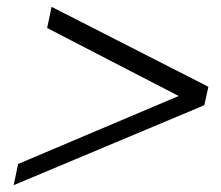

<svg xmlns="http://www.w3.org/2000/svg" viewBox="-20 -542 646 562"><path d="M118 -460 131 -522 590 -288 578 -234 20 0 33 -62 503 -261Z"/></svg>

Font: New Athena Unicode
Style: Italic
Weight: 400
Designer: J. Rusten 1997; rev. by R. Hancock 2001, 2002, rev. by D. Mastronarde 2002-2019
Foundry: Society for Classical Studies (formerly American Philological Association)
Version: Version 5.008